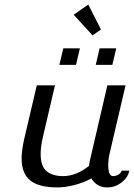

<svg xmlns="http://www.w3.org/2000/svg" viewBox="-20 -816 590 846"><path d="M75.2 0ZM369.1 -795.9 424.8 -686 387.7 -660.2 304.7 -751ZM75.2 0ZM492.2 -530.3ZM418.9 -603H492.2L475.1 -530.3H401.9ZM258.8 -603H332L314.9 -530.3H241.7ZM461.9 -134.8Q457 -113.3 457 -88.9Q457 -40 478 -40Q491.7 -40 502.7 -47.1Q513.7 -54.2 516.1 -64H549.8Q543.5 -33.2 515.1 -11.7Q486.8 9.8 453.1 9.8Q406.2 9.8 382.8 -29.8Q348.6 -11.2 308.1 -0.7Q267.6 9.8 231.9 9.8Q150.9 9.8 113 -21.2Q75.2 -52.2 75.2 -117.2Q75.2 -151.9 85.9 -200.2L142.1 -439.9H222.2L168.9 -211.9Q159.2 -170.9 159.2 -137.2Q159.2 -83.5 185.3 -61.8Q211.4 -40 257.8 -40Q315.4 -40 372.1 -85Q372.1 -86.4 375 -104L453.1 -439.9H533.2Z"/></svg>

Font: Pfennig
Style: Italic
Weight: 500
Italic angle: -13°
Version: Version 20120410 ; ttfautohint (v0.8)